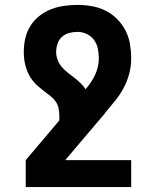

<svg xmlns="http://www.w3.org/2000/svg" viewBox="-20 -548 640 783"><path d="M85 215V105L222 -57V-74Q222 -90 219 -105.5Q216 -121 207 -134Q198 -147 185.5 -156.5Q173 -166 160.5 -175.5Q148 -185 136 -195.5Q124 -206 114 -218.5Q104 -231 97 -245Q90 -259 85.5 -274Q81 -289 79 -304.5Q77 -320 77 -336Q77 -364 83 -391Q89 -418 103.5 -441.5Q118 -465 140 -482.5Q162 -500 187.5 -510Q213 -520 240.5 -524Q268 -528 296 -528Q325 -528 354 -523Q383 -518 409.5 -505Q436 -492 457 -471Q478 -450 491.5 -424Q505 -398 510 -368.5Q515 -339 515 -310Q515 -278 507 -247.5Q499 -217 484 -189Q469 -161 449 -136.5Q429 -112 409 -88L408 -86L246 105H515V215ZM329 -184Q340 -197 350 -211.5Q360 -226 367.5 -242Q375 -258 379 -275Q383 -292 383 -310Q383 -330 379 -349.5Q375 -369 363.5 -385Q352 -401 333.5 -409.5Q315 -418 296 -418Q279 -418 262 -413.5Q245 -409 232.5 -397.5Q220 -386 214.5 -369.5Q209 -353 209 -336Q209 -320 215 -304Q221 -288 232 -275Q243 -262 256 -252Q269 -242 282.5 -231.5Q296 -221 308 -209.5Q320 -198 329 -184Z"/></svg>

Font: Iosevka HT Extrabold Extended
Style: Regular
Weight: 800
Width: 7
Monospace: yes
Designer: Belleve Invis
Foundry: Belleve Invis
Version: Version 32.3.0; ttfautohint (v1.8.4)